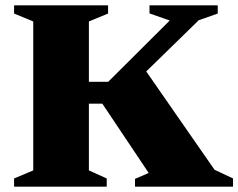

<svg xmlns="http://www.w3.org/2000/svg" viewBox="-20 -696 889 716"><path d="M780 -63 849 -30.5V0H483.5V-29L534.5 -51L361.5 -309.5H239V-391H383.5L613 -619.5L537.5 -646V-676H792V-645.5L721 -620.5L451.5 -357.5L507 -456ZM311.5 -616V-60.5L378 -30.5V0H32.5V-30.5L104 -60.5V-616L32.5 -645.5V-676H383V-645.5Z"/></svg>

Font: Newsreader 16pt 16pt ExtraBold
Style: Regular
Weight: 800
Version: Version 1.003